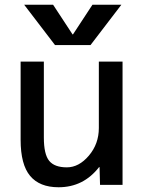

<svg xmlns="http://www.w3.org/2000/svg" viewBox="-20 -780 609 810"><path d="M288 -635 370 -760H492L362 -590H212L82 -760H204L286 -635ZM402 0 400 -75H398Q332 10 227 10Q147 10 107 -38Q67 -86 67 -190V-520H165V-200Q165 -129 187.5 -101.5Q210 -74 262 -74Q313 -74 355 -123.5Q397 -173 397 -240V-520H497V0Z"/></svg>

Font: M PLUS 1p Medium
Style: Regular
Weight: 500
Version: Version 1.062